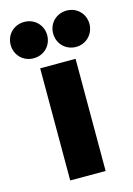

<svg xmlns="http://www.w3.org/2000/svg" viewBox="-131 -755 563 812"><g transform="rotate(-15 150.5 -349.0)"><path d="M228 0V-491H73V0ZM138 -619C138 -663 104 -698 58 -698C12 -698 -22 -663 -22 -619C-22 -574 12 -539 58 -539C104 -539 138 -574 138 -619ZM323 -619C323 -663 289 -698 244 -698C198 -698 164 -663 164 -619C164 -574 198 -539 244 -539C289 -539 323 -575 323 -619Z"/></g></svg>

Font: Falling Sky
Style: ExBd
Weight: 400
Designer: Paul D. Hunt
Foundry: Adobe Systems Incorporated
Version: Version 1.02